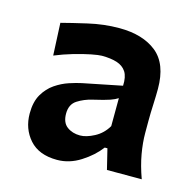

<svg xmlns="http://www.w3.org/2000/svg" viewBox="-74 -880 593 589"><g transform="rotate(15 222.5 -585.0)"><path d="M204.1 -455.3Q179.7 -455.3 162.7 -468Q145.7 -480.6 145.7 -509.2Q145.7 -538.7 166.6 -552.1Q187.5 -565.4 212.5 -571.2Q251.3 -580.2 266 -585.5Q280.8 -590.7 289.9 -596.7L289.5 -507.8Q274.4 -481.9 249 -468.6Q223.7 -455.3 204.1 -455.3ZM155.3 -364.7Q194.3 -364.7 229.7 -387.3Q265.2 -409.8 287.3 -439.1H295.8L311.6 -374.5H422.1Q407.9 -413.7 401.7 -448.9Q395.6 -484.2 395.6 -514.4V-552.2Q395.6 -576.7 397 -606Q398.3 -635.3 398.3 -655.3Q398.3 -734.4 354.6 -769.6Q310.8 -804.7 236.3 -804.7Q187.4 -804.7 137.7 -793.2Q88 -781.8 56.7 -773.5L61.5 -670.8Q89.5 -682.3 119.1 -691Q148.8 -699.6 172.5 -704.3Q196.3 -708.9 206.1 -708.9Q234.4 -708.9 254.2 -702.6Q274 -696.2 284 -680.8Q293.9 -665.3 292.5 -636.9L168.3 -611.9Q151.9 -608.5 129.7 -601.2Q107.5 -593.9 86.6 -579.7Q65.7 -565.5 51.7 -541.6Q37.8 -517.6 37.8 -480.9Q37.8 -432.3 67.6 -398.5Q97.5 -364.7 155.3 -364.7Z"/></g></svg>

Font: Pinar-VF
Style: Regular
Weight: 300
Designer: Amin Abedi
Version: Version 3.0